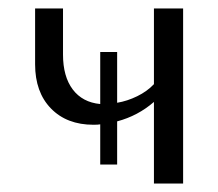

<svg xmlns="http://www.w3.org/2000/svg" viewBox="-20 -434 516 454"><path d="M63 -282V-414H129V-305Q129 -253 152 -222.5Q175 -192 217 -188V-311H257V-191Q281 -195 304.5 -206.5Q328 -218 344 -235V-414H413V0H344V-193Q306 -160 257 -147V-45H217V-140Q212 -139 201 -139Q138 -139 100.5 -177.5Q63 -216 63 -282Z"/></svg>

Font: QiushuiShotai Bright
Style: Regular
Weight: 400
Designer: Christian Thalmann (Catharsis Fonts)
Version: Version 1.250;